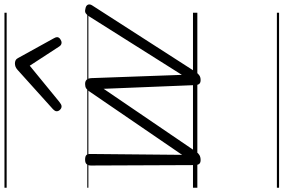

<svg xmlns="http://www.w3.org/2000/svg" viewBox="-230 -696 1300 881"><g transform="rotate(-90 420.5 -255.0)"><path d="M127 15Q114 15 109 8Q104 1 104 -11L102 -489Q102 -499 107.5 -507Q113 -515 129 -515Q143 -515 149 -510Q155 -505 155 -492L151 -70L441 -494Q449 -506 456.5 -510.5Q464 -515 476 -515Q489 -515 495.5 -508Q502 -501 503 -487L518 -71L786 -496Q793 -507 800.5 -512Q808 -517 819 -514Q835 -512 839.5 -503Q844 -494 837 -483L529 -4Q523 4 515 9.5Q507 15 494 15Q481 15 476 8Q471 1 471 -10L454 -430L164 -4Q159 4 150 9.5Q141 15 127 15ZM373 -623Q365 -623 358 -630Q351 -637 351 -645Q351 -650 353.5 -654Q356 -658 360 -662L541 -825Q549 -832 556 -834.5Q563 -837 571 -837Q578 -837 584.5 -834Q591 -831 595 -823L685 -660Q688 -655 689.5 -651Q691 -647 691 -644Q691 -635 682 -629Q673 -623 666 -623Q660 -623 655.5 -626Q651 -629 648 -634L560 -769L395 -634Q388 -629 383.5 -626Q379 -623 373 -623ZM0 365H803V375H0ZM0 -20H803V0H0ZM0 -505H803V-500H0ZM0 -885H803V-875H0Z"/></g></svg>

Font: Playwrite DK Uloopet Guides
Style: Regular
Weight: 400
Designer: Veronika Burian, José Scaglione
Foundry: TypeTogether
Version: Version 1.003